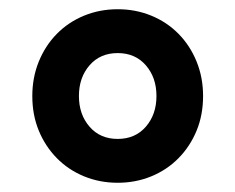

<svg xmlns="http://www.w3.org/2000/svg" viewBox="-20 -730 510 416"><path d="M235 -334Q196 -334 162 -348Q128 -362 103 -387.5Q78 -413 64 -447Q50 -481 50 -522Q50 -562 64 -596.5Q78 -631 103 -656.5Q128 -682 162 -696Q196 -710 235 -710Q274 -710 308 -696Q342 -682 367 -656.5Q392 -631 406 -596.5Q420 -562 420 -522Q420 -481 406 -447Q392 -413 367 -387.5Q342 -362 308 -348Q274 -334 235 -334ZM235 -429Q273 -429 296 -455.5Q319 -482 319 -522Q319 -562 296 -588.5Q273 -615 235 -615Q197 -615 174 -588.5Q151 -562 151 -522Q151 -482 174 -455.5Q197 -429 235 -429Z"/></svg>

Font: IBM Plex Sans KR
Style: Bold
Weight: 700
Designer: Mike Abbink; Paul van der Laan; Pieter van Rosmalen; Wujin Sim; Chorong Kim; Dohee Lee;
Foundry: Sandoll Inc.
Version: Version 1.001